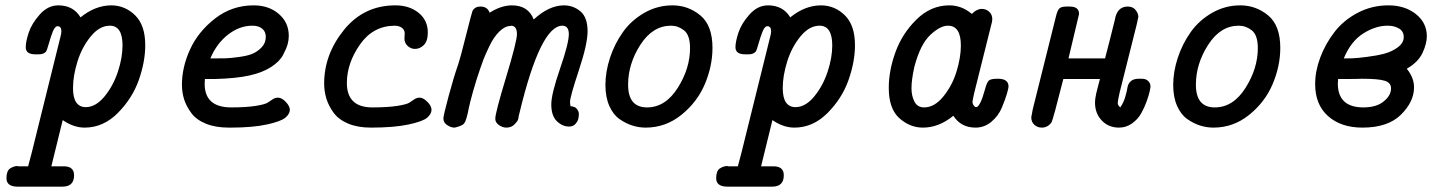

<svg xmlns="http://www.w3.org/2000/svg" viewBox="-20 -468 5296 710"><path d="M3.9 190.9Q3.9 164.1 17.3 155Q30.8 146 44.9 146L48.8 147H84Q85.9 138.2 90.6 122.1Q95.2 106 97.2 97.2L203.1 -330.1Q207 -344.2 207 -352.1Q207 -371.1 192.9 -371.1Q183.1 -371.1 175 -350.6Q167 -330.1 160.4 -306.2Q153.8 -282.2 149.9 -276.9Q141.1 -267.1 124 -267.1H110.8Q74.7 -267.1 75.2 -293.9Q75.2 -314 86.2 -347.4Q97.2 -380.9 127.2 -414.6Q157.2 -448.2 195.8 -448.2Q251 -448.2 277.8 -403.8Q332 -447.8 391.1 -448.2Q441.9 -448.2 479.5 -411.6Q517.1 -375 517.1 -300.8Q517.1 -239.7 493.2 -171.9Q469.2 -104 415.5 -50Q361.8 3.9 293 3.9Q252 3.9 211.9 -23.9L169.9 147H215.8Q253.9 147 253.9 180.2Q253.9 222.2 210.9 222.2H43.9Q3.9 221.7 3.9 190.9ZM250 -142.1Q250 -72.3 296.9 -71.8Q334 -71.8 366.5 -111.3Q398.9 -150.9 416 -202.9Q433.1 -254.9 433.1 -299.8Q433.1 -373 386.2 -373Q348.1 -373 315.7 -333.5Q283.2 -293.9 266.6 -241Q250 -188 250 -142.1Z M652.8 -154.8Q652.8 -219.7 682.9 -285.4Q712.9 -351.1 775.4 -399.7Q837.9 -448.2 918 -448.2Q974.1 -448.2 1011 -416.5Q1047.9 -384.8 1047.9 -335Q1047.9 -319.8 1043.5 -304Q1039.1 -288.1 1026.4 -264.2Q1013.7 -240.2 981.7 -219.7Q949.7 -199.2 902.8 -189Q853 -177.7 772.9 -175.8H737.8Q736.8 -164.6 736.8 -158.2Q736.8 -71.3 834 -70.8Q890.1 -70.8 925.5 -76.4Q960.9 -82 970.9 -89.1Q981 -96.2 989.5 -101.6Q998 -106.9 1007.8 -106.9Q1022 -106.9 1036.9 -91.1Q1051.8 -75.2 1051.8 -62Q1051.8 -46.9 1035.4 -33Q1019 -19 966.6 -7.6Q914.1 3.9 832 3.9H826.7Q776.9 3.9 741.5 -10.5Q706.1 -24.9 687.5 -50Q668.9 -75.2 660.9 -100.6Q652.8 -126 652.8 -154.8ZM757.8 -252H770Q796.9 -252 814 -252.4Q831.1 -252.9 862.5 -257.1Q894 -261.2 913.1 -269Q932.1 -276.9 947.5 -293Q962.9 -309.1 962.9 -332Q962.9 -351.1 949.5 -362.1Q936 -373 913.1 -373Q866.2 -373 824 -340.6Q781.7 -308.1 757.8 -252Z M1178.7 -159.2Q1178.7 -267.1 1252.2 -357.7Q1325.7 -448.2 1441.9 -448.2Q1493.7 -448.2 1527.8 -420.7Q1562 -393.1 1562 -348.1Q1562 -315.9 1547.4 -301.5Q1532.7 -287.1 1514.6 -287.1Q1499.5 -287.1 1487.5 -298.1Q1475.6 -309.1 1475.6 -325.2Q1475.6 -329.1 1476.1 -335Q1476.6 -340.8 1476.6 -344.2Q1476.6 -357.4 1466.1 -365.2Q1455.6 -373 1439 -373Q1358.9 -372.1 1310.8 -303Q1262.7 -233.9 1262.7 -161.1Q1262.7 -71.3 1356 -70.8Q1413.1 -70.8 1449 -76.4Q1484.9 -82 1494.9 -89.1Q1504.9 -96.2 1513.4 -101.6Q1522 -106.9 1531.7 -106.9Q1544.9 -106.9 1560.3 -91.6Q1575.7 -76.2 1575.7 -62Q1575.7 -46.9 1559.8 -33Q1543.9 -19 1490.5 -7.6Q1437 3.9 1351.6 3.9Q1302.7 3.9 1267.3 -11Q1231.9 -25.9 1213.4 -51.5Q1194.8 -77.1 1186.8 -103.8Q1178.7 -130.4 1178.7 -159.2Z M1619.6 -29.8Q1619.6 -41 1639.2 -113.5Q1658.7 -186 1674.8 -231Q1681.6 -251 1703.1 -336.4Q1724.6 -421.9 1727.5 -428.2Q1737.3 -444.3 1756.8 -443.8Q1782.7 -443.8 1790.5 -420.9Q1832.5 -447.8 1872.6 -448.2Q1933.6 -448.2 1953.6 -396Q2009.8 -447.8 2064.9 -448.2Q2100.1 -448.2 2126.5 -426Q2152.8 -403.8 2152.8 -352.1Q2152.8 -305.2 2120.4 -207.5Q2087.9 -109.9 2087.9 -90.8Q2087.9 -85 2089.8 -75.2Q2106.9 -74.2 2113.8 -64.7Q2120.6 -55.2 2120.6 -46.9Q2120.6 -38.1 2118.7 -29.1Q2116.7 -20 2108.2 -10Q2099.6 0 2084.5 0Q2059.6 0 2039.1 -20Q2018.6 -40 2018.6 -82Q2018.6 -120.1 2051 -214.1Q2083.5 -308.1 2083.5 -341.8Q2083.5 -372.6 2059.6 -373Q1978.5 -373 1900.9 -49.8Q1898.9 -41 1897.9 -38.1Q1897.9 -33.2 1895.8 -26.1Q1893.6 -19 1882.1 -7.6Q1870.6 3.9 1852.5 3.9Q1838.4 3.9 1825 -5.6Q1811.5 -15.1 1811.5 -28.8Q1811.5 -50.8 1851.6 -182.9Q1891.6 -314.9 1891.6 -341.8Q1891.6 -372.6 1869.6 -373L1868.7 -372.1Q1847.7 -372.1 1826.7 -351.6Q1805.7 -331.1 1789.8 -297.6Q1773.9 -264.2 1767.8 -248Q1761.7 -231.9 1755.9 -214.8Q1739.7 -168 1728.3 -126.5Q1716.8 -85 1713.1 -65.9Q1709.5 -46.9 1705.1 -31.5Q1700.7 -16.1 1695.3 -10.5Q1689.9 -4.9 1678.7 -1Q1663.6 3.9 1660.6 3.9Q1647.5 3.9 1633.5 -5.4Q1619.6 -14.6 1619.6 -29.8Z M2218.8 -153.8Q2218.8 -202.6 2235.6 -253.9Q2252.4 -305.2 2283 -348.6Q2313.5 -392.1 2362.1 -420.2Q2410.6 -448.2 2466.8 -448.2Q2524.9 -448.2 2569.8 -411.1Q2614.7 -374 2614.7 -291Q2614.7 -224.1 2586.7 -157.5Q2558.6 -90.8 2500 -43.5Q2441.4 3.9 2367.7 3.9Q2342.8 3.9 2318.6 -3.7Q2294.4 -11.2 2271 -27.6Q2247.6 -43.9 2233.2 -76.4Q2218.8 -108.9 2218.8 -153.8ZM2302.7 -154.8Q2302.7 -70.8 2372.6 -70.8Q2440.4 -70.8 2486.1 -142.8Q2531.7 -214.8 2531.7 -290Q2531.7 -337.9 2509.8 -355.5Q2487.8 -373 2461.4 -373Q2393.6 -373 2348.1 -302.5Q2302.7 -231.9 2302.7 -154.8Z M2628.4 190.9Q2628.4 164.1 2641.8 155Q2655.3 146 2669.4 146L2673.3 147H2708.5Q2710.4 138.2 2715.1 122.1Q2719.7 106 2721.7 97.2L2827.6 -330.1Q2831.5 -344.2 2831.5 -352.1Q2831.5 -371.1 2817.4 -371.1Q2807.6 -371.1 2799.6 -350.6Q2791.5 -330.1 2784.9 -306.2Q2778.3 -282.2 2774.4 -276.9Q2765.6 -267.1 2748.5 -267.1H2735.4Q2699.2 -267.1 2699.7 -293.9Q2699.7 -314 2710.7 -347.4Q2721.7 -380.9 2751.7 -414.6Q2781.7 -448.2 2820.3 -448.2Q2875.5 -448.2 2902.3 -403.8Q2956.5 -447.8 3015.6 -448.2Q3066.4 -448.2 3104 -411.6Q3141.6 -375 3141.6 -300.8Q3141.6 -239.7 3117.7 -171.9Q3093.8 -104 3040 -50Q2986.3 3.9 2917.5 3.9Q2876.5 3.9 2836.4 -23.9L2794.4 147H2840.3Q2878.4 147 2878.4 180.2Q2878.4 222.2 2835.4 222.2H2668.5Q2628.4 221.7 2628.4 190.9ZM2874.5 -142.1Q2874.5 -72.3 2921.4 -71.8Q2958.5 -71.8 2991 -111.3Q3023.4 -150.9 3040.5 -202.9Q3057.6 -254.9 3057.6 -299.8Q3057.6 -373 3010.7 -373Q2972.7 -373 2940.2 -333.5Q2907.7 -293.9 2891.1 -241Q2874.5 -188 2874.5 -142.1Z M3266.6 -143.1Q3266.6 -207 3291.5 -275.6Q3316.4 -344.2 3369.4 -396.2Q3422.4 -448.2 3490.2 -448.2Q3536.1 -448.2 3573.2 -417H3574.2Q3592.3 -435.1 3610.4 -435.1Q3626.5 -435.1 3637.9 -424.6Q3649.4 -414.1 3649.4 -397Q3649.4 -388.2 3645.5 -376L3582.5 -124Q3576.7 -98.1 3576.2 -91.8Q3576.2 -85 3579.3 -80.1Q3582.5 -75.2 3585 -73.5Q3587.4 -71.8 3589.4 -71.8Q3604.5 -71.8 3622.6 -138.2Q3629.4 -164.1 3637 -170.4Q3644.5 -176.8 3668.5 -176.8H3670.4Q3709.5 -176.8 3709.5 -147.9Q3709.5 -142.1 3703.4 -121.1Q3697.3 -100.1 3684.8 -70.1Q3672.4 -40 3646.5 -18.1Q3620.6 3.9 3587.4 3.9Q3533.2 3.9 3505.4 -40Q3452.1 3.9 3392.6 3.9Q3344.7 3.9 3305.7 -31Q3266.6 -65.9 3266.6 -143.1ZM3350.6 -142.1Q3350.6 -113.3 3361.6 -92Q3372.6 -70.8 3397.5 -70.8Q3435.5 -70.8 3468.5 -111.3Q3501.5 -151.9 3517.3 -203.9Q3533.2 -255.9 3533.2 -299.8Q3533.2 -373 3485.4 -373Q3456.5 -373 3419.9 -338.6Q3383.3 -304.2 3361.3 -221.2Q3350.6 -172.9 3350.6 -142.1Z M3793.5 -34.2Q3793.5 -35.2 3799.3 -64.9L3885.3 -409.2Q3890.1 -429.2 3897.2 -436.5Q3904.3 -443.8 3924.3 -443.8H3935.5Q3970.7 -443.8 3970.2 -416L3931.2 -252H4066.4Q4067.4 -256.8 4070.3 -267.3Q4073.2 -277.8 4081.8 -311.5Q4090.3 -345.2 4102.5 -394Q4110.4 -443.8 4150.4 -443.8Q4169.4 -443.8 4179.4 -430.9Q4189.5 -418 4189.5 -405.8L4183.1 -376L4120.1 -125Q4113.3 -94.2 4113.3 -87.9Q4113.3 -78.1 4122.6 -70.8Q4134.8 -87.9 4141.1 -109.9Q4147.5 -131.8 4149.4 -145Q4151.4 -158.2 4161.4 -167.5Q4171.4 -176.8 4191.4 -176.8H4203.1Q4217.3 -176.8 4225.8 -168.5Q4234.4 -160.2 4234.4 -147.9Q4234.4 -144 4231.4 -130.1Q4228.5 -116.2 4220 -92.5Q4211.4 -68.8 4199.5 -47.9Q4187.5 -26.9 4166 -11.5Q4144.5 3.9 4118.2 3.9Q4079.1 3.9 4054.2 -22.5Q4029.3 -48.8 4029.3 -87.9Q4029.3 -97.7 4030.8 -106.4Q4032.2 -115.2 4033.7 -122.1Q4035.2 -128.9 4039.3 -144.5Q4043.5 -160.2 4047.4 -175.8H3912.1Q3874 -24.9 3868.2 -15.1Q3854 3.9 3832.5 3.9Q3816.4 3.9 3804.9 -6.6Q3793.5 -17.1 3793.5 -34.2Z M4318.4 -153.8Q4318.4 -202.6 4335.2 -253.9Q4352.1 -305.2 4382.6 -348.6Q4413.1 -392.1 4461.7 -420.2Q4510.3 -448.2 4566.4 -448.2Q4624.5 -448.2 4669.4 -411.1Q4714.4 -374 4714.4 -291Q4714.4 -224.1 4686.3 -157.5Q4658.2 -90.8 4599.6 -43.5Q4541 3.9 4467.3 3.9Q4442.4 3.9 4418.2 -3.7Q4394 -11.2 4370.6 -27.6Q4347.2 -43.9 4332.8 -76.4Q4318.4 -108.9 4318.4 -153.8ZM4402.3 -154.8Q4402.3 -70.8 4472.2 -70.8Q4540 -70.8 4585.7 -142.8Q4631.3 -214.8 4631.3 -290Q4631.3 -337.9 4609.4 -355.5Q4587.4 -373 4561 -373Q4493.2 -373 4447.8 -302.5Q4402.3 -231.9 4402.3 -154.8Z M4843.3 -157.2Q4843.3 -205.1 4862.3 -255.6Q4881.3 -306.2 4914.8 -349.6Q4948.2 -393.1 5000.7 -420.7Q5053.2 -448.2 5114.3 -448.2Q5175.3 -448.2 5215.8 -416Q5256.3 -383.8 5256.3 -334Q5256.3 -306.2 5240.2 -272Q5224.1 -237.8 5182.1 -213.9Q5209 -180.7 5209 -145Q5209 -91.8 5160.6 -43.9Q5112.3 3.9 5018.1 3.9Q4939 3.9 4891.1 -38.6Q4843.3 -81.1 4843.3 -157.2ZM4927.2 -159.2Q4927.2 -71.3 5021 -70.8Q5069.8 -70.8 5096.9 -93Q5124 -115.2 5124 -141.1Q5124 -162.1 5100.6 -169.4Q5077.1 -176.8 5016.1 -176.8Q5013.2 -176.8 5000.7 -176.3Q4988.3 -175.8 4962.9 -175.8H4928.2Q4928.2 -172.9 4927.7 -167Q4927.2 -161.1 4927.2 -159.2ZM4949.2 -252H4950.2Q4963.4 -252 4980.7 -252.4Q4998 -252.9 5034.7 -257.6Q5071.3 -262.2 5099.1 -269.5Q5127 -276.9 5148.9 -293Q5170.9 -309.1 5170.9 -331.1Q5170.9 -352.1 5153.6 -362.5Q5136.2 -373 5111.3 -373Q5066.4 -373 5020.8 -344Q4975.1 -314.9 4949.2 -252Z"/></svg>

Font: CMU Typewriter Text
Style: BoldItalic
Weight: 700
Italic angle: -14.04°
Version: Version 0.7.0